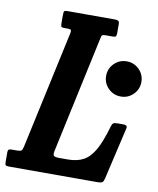

<svg xmlns="http://www.w3.org/2000/svg" viewBox="-134 -816 725 882"><g transform="rotate(10 228.5 -375.0)"><path d="M-50.5 -18.5V-64.5Q-50.5 -73.5 -46 -76.2Q-41.5 -79 -33 -79H-10Q7 -79 12 -82.8Q17 -86.5 20.5 -102.5L139.5 -652Q142 -664 139 -667.5Q136 -671 122 -671H107Q96 -671 93.8 -675Q91.5 -679 91.5 -690V-729.5Q91.5 -741.5 93.8 -745.8Q96 -750 108 -750H329.5Q341 -750 346.2 -746.8Q351.5 -743.5 351.5 -731V-690Q351.5 -678 348 -674.5Q344.5 -671 333 -671H302.5Q289 -671 285.2 -667.8Q281.5 -664.5 279.5 -653L162 -107Q158.5 -90.5 163.2 -84.8Q168 -79 188.5 -79H228.5Q271.5 -79 301.2 -94.8Q331 -110.5 353.5 -150.2Q376 -190 396.5 -261.5Q400 -274 405.2 -278Q410.5 -282 426.5 -282H454Q471 -282 469.5 -268.5L412.5 -22.5Q409.5 -9 403.8 -4.5Q398 0 382 0H-29.5Q-42.5 0 -46.5 -2.8Q-50.5 -5.5 -50.5 -18.5ZM335.5 -488Q335.5 -522 359.5 -546Q383.5 -570 418 -570Q452 -570 476 -546Q500 -522 500 -488Q500 -454 476 -430Q452 -406 418 -406Q383.5 -406 359.5 -430Q335.5 -454 335.5 -488Z"/></g></svg>

Font: Besley* Condensed Semi
Style: Italic
Weight: 600
Width: 3
Italic angle: -13°
Designer: Owen Earl
Foundry: indestructible type*
Version: Version 3.000; ttfautohint (v1.8.3)